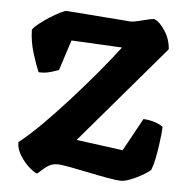

<svg xmlns="http://www.w3.org/2000/svg" viewBox="-43 -542 578 584"><g transform="rotate(5 246.5 -250.0)"><path d="M92 0Q85 0 69 -13.5Q53 -27 39.5 -47.5Q26 -68 26 -90Q58 -115 96 -153Q134 -191 174 -235.5Q214 -280 250.5 -323.5Q287 -367 315 -404L160 -412L130 -319Q122 -316 105 -311Q88 -306 69 -307Q60 -327 49 -362Q38 -397 37 -434Q43 -443 57 -454Q71 -465 87.5 -475.5Q104 -486 118 -493Q132 -500 137 -500Q142 -500 161 -498.5Q180 -497 205.5 -495Q231 -493 257 -491Q283 -489 304 -487.5Q325 -486 334 -485Q343 -485 359 -489Q375 -493 389.5 -496.5Q404 -500 407 -498Q422 -492 438.5 -467Q455 -442 457 -411L202 -112L344 -93L399 -193Q418 -192 434.5 -186.5Q451 -181 459 -174Q459 -168 457.5 -152.5Q456 -137 453 -116.5Q450 -96 446 -76Q442 -56 436 -41Q426 -32 409 -22.5Q392 -13 375 -6.5Q358 0 348 0Q334 0 306 -5Q278 -10 247 -16.5Q216 -23 189 -28Q162 -33 150 -33Q136 -33 124.5 -26.5Q113 -20 92 0Z"/></g></svg>

Font: Texturina Medium 12pt
Style: Bold
Weight: 700
Version: Version 1.002